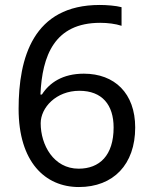

<svg xmlns="http://www.w3.org/2000/svg" viewBox="-20 -744 612 774"><path d="M55 -305C55 -91 162 10 298 10C437 10 525 -81 525 -230C525 -368 442 -447 318 -447C232 -447 179 -410 149 -363H143C150 -519 199 -652 384 -652C414 -652 446 -648 470 -640V-715C448 -721 410 -724 382 -724C113 -724 55 -510 55 -305ZM297 -64C196 -64 144 -160 144 -247C144 -310 206 -378 300 -378C392 -378 438 -321 438 -230C438 -117 381 -64 297 -64Z"/></svg>

Font: Noto Sans Hebrew Droid
Style: Bold
Weight: 700
Designer: Monotype Design Team
Foundry: Monotype Imaging Inc.
Version: Version 1.100